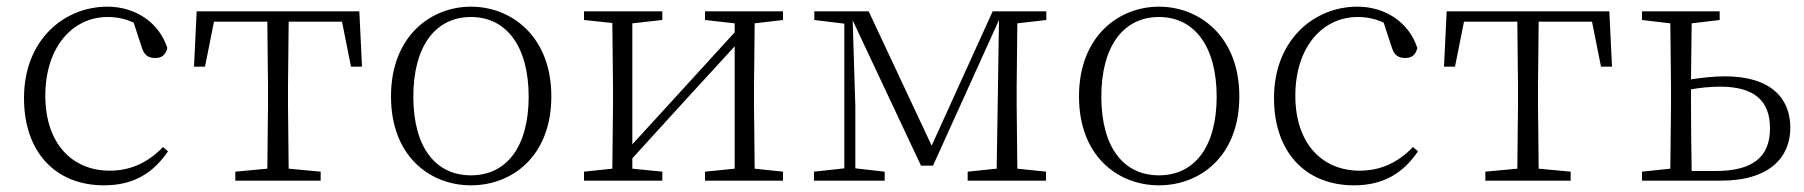

<svg xmlns="http://www.w3.org/2000/svg" viewBox="-20 -542 5412 576"><path d="M292 14C383 14 441 -25 484 -88L469 -101C422 -52 369 -30 309 -30C196 -30 116 -112 116 -255C116 -400 197 -491 303 -491C330 -491 355 -486 381 -474L404 -404C411 -379 422 -368 446 -368C465 -368 477 -377 482 -398C457 -475 386 -522 302 -522C172 -522 52 -422 52 -248C52 -85 147 14 292 14Z M781 0H942V-27L846 -36L844 -226V-283L846 -477H1006L1033 -342H1066L1058 -508H570L562 -342H595L622 -477H782L784 -283V-226L782 -36L686 -27V0Z M1393 14C1515 14 1634 -72 1634 -253C1634 -433 1514 -522 1393 -522C1272 -522 1153 -433 1153 -253C1153 -72 1271 14 1393 14ZM1393 -16C1286 -16 1220 -101 1220 -252C1220 -403 1286 -491 1393 -491C1499 -491 1566 -403 1566 -252C1566 -101 1499 -16 1393 -16Z M2095 -482 2184 -472V-445L2017 -262L1877 -109V-472L1967 -482V-508H1732V-482L1817 -473L1819 -283V-226L1817 -36L1732 -27V0H1967V-27L1877 -36V-67L2040 -246L2184 -403V-36L2095 -27V0H2329V-27L2244 -36L2242 -226V-283L2244 -472L2329 -482V-508H2095Z M2513 0H2634V-27L2546 -37V-224L2538 -481L2743 -45H2779L2977 -482L2973 -223L2970 -36L2883 -27V0H3118V-27L3032 -36L3030 -226V-283L3032 -472L3119 -482V-508H2958L2775 -105L2586 -508H2423V-482L2513 -471V-37L2422 -27V0Z M3457 14C3579 14 3698 -72 3698 -253C3698 -433 3578 -522 3457 -522C3336 -522 3217 -433 3217 -253C3217 -72 3335 14 3457 14ZM3457 -16C3350 -16 3284 -101 3284 -252C3284 -403 3350 -491 3457 -491C3563 -491 3630 -403 3630 -252C3630 -101 3563 -16 3457 -16Z M4042 14C4133 14 4191 -25 4234 -88L4219 -101C4172 -52 4119 -30 4059 -30C3946 -30 3866 -112 3866 -255C3866 -400 3947 -491 4053 -491C4080 -491 4105 -486 4131 -474L4154 -404C4161 -379 4172 -368 4196 -368C4215 -368 4227 -377 4232 -398C4207 -475 4136 -522 4052 -522C3922 -522 3802 -422 3802 -248C3802 -85 3897 14 4042 14Z M4531 0H4692V-27L4596 -36L4594 -226V-283L4596 -477H4756L4783 -342H4816L4808 -508H4320L4312 -342H4345L4372 -477H4532L4534 -283V-226L4532 -36L4436 -27V0Z M4906 0H5142C5290 0 5351 -71 5351 -159C5351 -245 5295 -313 5155 -313C5121 -313 5087 -309 5053 -304L5055 -472L5139 -482V-508H4906V-482L4991 -472L4993 -283V-226L4991 -36L4906 -27ZM5053 -274C5082 -279 5111 -282 5140 -282C5243 -282 5290 -240 5290 -157C5290 -69 5236 -29 5126 -29H5055C5054 -84 5053 -169 5053 -226Z"/></svg>

Font: Noto Serif TC ExtraLight
Style: Regular
Weight: 200
Designer: Ryoko NISHIZUKA 西塚涼子 (kana & ideographs); Frank Grießhammer (Latin, Greek & Cyrillic); Wenlong ZHANG 张文龙 (bopomofo); San
Foundry: Adobe
Version: Version 2.001;hotconv 1.1.0;makeotfexe 2.6.0